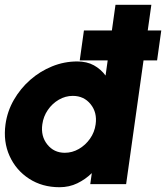

<svg xmlns="http://www.w3.org/2000/svg" viewBox="-28 -770 694 803"><path d="M455 -750H605L499.5 0H349.5L356 -46Q329.5 -20 295.5 -3.5Q261.5 13 221 13Q148.5 13 93.8 -22.5Q39 -58 12 -117.8Q-15 -177.5 -5 -250Q2.5 -304.5 29.8 -352Q57 -399.5 98.2 -435.8Q139.5 -472 190 -492.5Q240.5 -513 295 -513Q335.5 -513 364.8 -496.8Q394 -480.5 413.5 -454ZM243 -131Q274 -131 301.8 -147Q329.5 -163 348.5 -190Q367.5 -217 372 -250Q379 -299.5 351 -334.2Q323 -369 276.5 -369Q245.5 -369 218 -353Q190.5 -337 172 -310Q153.5 -283 149 -250Q142 -200.5 169.8 -165.8Q197.5 -131 243 -131ZM305.5 -517.5 323 -642.5H646.5L629 -517.5Z"/></svg>

Font: Urbanist Black
Style: Italic
Weight: 900
Italic angle: -8°
Designer: Corey Hu
Foundry: Corey Hu
Version: Version 1.330; ttfautohint (v1.8.4.7-5d5b)